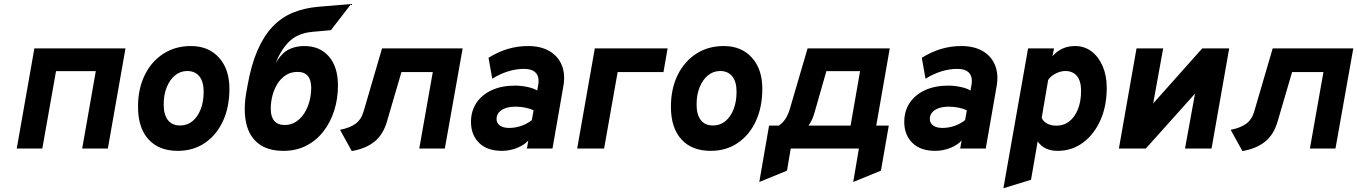

<svg xmlns="http://www.w3.org/2000/svg" viewBox="-20 -758 6928 980"><path d="M65.5 0 155.5 -511H620.5L530.5 0H399.5L469 -395H266L196 0Z M887.5 12Q791 12 737.8 -46.8Q684.5 -105.5 684.5 -213Q684.5 -305 718.8 -374.8Q753 -444.5 813.8 -483.8Q874.5 -523 954.5 -523Q1044.5 -523 1097.8 -463.8Q1151 -404.5 1151 -305Q1151 -211 1117.8 -139.5Q1084.5 -68 1025.2 -28Q966 12 887.5 12ZM899.5 -117.5Q935 -117.5 962 -139.2Q989 -161 1004.2 -200Q1019.5 -239 1019.5 -289.5Q1019.5 -340.5 997.8 -368Q976 -395.5 935.5 -395.5Q900.5 -395.5 873.5 -373.2Q846.5 -351 831 -312.8Q815.5 -274.5 815.5 -225Q815.5 -172.5 837 -145Q858.5 -117.5 899.5 -117.5Z M1427.5 12Q1346.5 12 1299.2 -25Q1252 -62 1237 -127.8Q1222 -193.5 1236 -279.5L1243.5 -321.5Q1262 -426.5 1294 -500.2Q1326 -574 1371 -621.5Q1416 -669 1474.8 -693.2Q1533.5 -717.5 1605.5 -723.5L1772 -737.5L1669 -604L1575 -595.5Q1534.5 -592 1503.5 -578Q1472.5 -564 1448 -537.8Q1423.5 -511.5 1402 -470Q1397 -460 1394 -452.5Q1391 -445 1388.5 -438Q1392.5 -445 1398 -453.2Q1403.5 -461.5 1410 -469Q1432.5 -497.5 1464.2 -510.2Q1496 -523 1533 -523Q1613 -523 1659 -469.5Q1705 -416 1705 -321.5Q1705 -254.5 1686 -194.2Q1667 -134 1631 -87.5Q1595 -41 1543.5 -14.5Q1492 12 1427.5 12ZM1433 -120Q1466 -120 1491.2 -136.8Q1516.5 -153.5 1533.8 -181Q1551 -208.5 1559.8 -242.2Q1568.5 -276 1568.5 -309.5Q1568.5 -349.5 1551.2 -370.2Q1534 -391 1498.5 -391Q1465 -391 1439.2 -374.5Q1413.5 -358 1396.2 -330.5Q1379 -303 1370.5 -269.8Q1362 -236.5 1362 -202.5Q1362 -162 1380 -141Q1398 -120 1433 -120Z M1775.5 13 1715.5 -95.5Q1765.5 -105 1794.8 -126.5Q1824 -148 1835.5 -188L1930 -511H2341.5L2250.5 0H2120L2189 -390H2029L1955 -137.5Q1935.5 -70.5 1891 -34.8Q1846.5 1 1775.5 13Z M2542 12Q2466.5 12 2425.2 -28.8Q2384 -69.5 2384 -136Q2384 -191.5 2412 -233.2Q2440 -275 2490.5 -298Q2541 -321 2608.5 -321Q2640 -321 2671.8 -314.2Q2703.5 -307.5 2722 -296L2726 -318Q2735 -362 2716.5 -384.2Q2698 -406.5 2653.5 -406.5Q2615.5 -406.5 2573.8 -393.8Q2532 -381 2492.5 -356L2473.5 -463Q2521 -493 2571.2 -508Q2621.5 -523 2675.5 -523Q2739.5 -523 2783.5 -497.8Q2827.5 -472.5 2846.8 -426.8Q2866 -381 2856 -321L2800 0H2669.5L2676.5 -40.5Q2655 -17 2618 -2.5Q2581 12 2542 12ZM2579 -105Q2609 -105 2639.8 -115.2Q2670.5 -125.5 2694.5 -145L2703.5 -195Q2687 -203 2663.2 -208.2Q2639.5 -213.5 2612 -213.5Q2581.5 -213.5 2559.8 -205.8Q2538 -198 2526.2 -184Q2514.5 -170 2514.5 -151Q2514.5 -129.5 2531.8 -117.2Q2549 -105 2579 -105Z M2926 0 3016 -511H3387.5L3366.5 -390H3132.5L3063.5 0Z M3607.5 12Q3511 12 3457.8 -46.8Q3404.5 -105.5 3404.5 -213Q3404.5 -305 3438.8 -374.8Q3473 -444.5 3533.8 -483.8Q3594.5 -523 3674.5 -523Q3764.5 -523 3817.8 -463.8Q3871 -404.5 3871 -305Q3871 -211 3837.8 -139.5Q3804.5 -68 3745.2 -28Q3686 12 3607.5 12ZM3619.5 -117.5Q3655 -117.5 3682 -139.2Q3709 -161 3724.2 -200Q3739.5 -239 3739.5 -289.5Q3739.5 -340.5 3717.8 -368Q3696 -395.5 3655.5 -395.5Q3620.5 -395.5 3593.5 -373.2Q3566.5 -351 3551 -312.8Q3535.5 -274.5 3535.5 -225Q3535.5 -172.5 3557 -145Q3578.5 -117.5 3619.5 -117.5Z M3855.5 171 3905.5 -117H3955.5Q3976 -131 3989.5 -152.2Q4003 -173.5 4011.5 -202L4102 -511H4521.5L4452.5 -117H4516.5L4476.5 113L4335 171L4364 0H4016L3997 113ZM4107 -117H4321.5L4370 -395H4198L4136.5 -180Q4131 -161 4123.8 -146Q4116.5 -131 4107 -117Z M4753.5 12Q4678 12 4636.8 -28.8Q4595.5 -69.5 4595.5 -136Q4595.5 -191.5 4623.5 -233.2Q4651.5 -275 4702 -298Q4752.5 -321 4820 -321Q4851.5 -321 4883.2 -314.2Q4915 -307.5 4933.5 -296L4937.5 -318Q4946.5 -362 4928 -384.2Q4909.5 -406.5 4865 -406.5Q4827 -406.5 4785.2 -393.8Q4743.5 -381 4704 -356L4685 -463Q4732.5 -493 4782.8 -508Q4833 -523 4887 -523Q4951 -523 4995 -497.8Q5039 -472.5 5058.2 -426.8Q5077.5 -381 5067.5 -321L5011.5 0H4881L4888 -40.5Q4866.5 -17 4829.5 -2.5Q4792.5 12 4753.5 12ZM4790.5 -105Q4820.5 -105 4851.2 -115.2Q4882 -125.5 4906 -145L4915 -195Q4898.5 -203 4874.8 -208.2Q4851 -213.5 4823.5 -213.5Q4793 -213.5 4771.2 -205.8Q4749.5 -198 4737.8 -184Q4726 -170 4726 -151Q4726 -129.5 4743.2 -117.2Q4760.5 -105 4790.5 -105Z M5101.5 203 5227.5 -511H5360L5352 -471Q5397 -523 5467.5 -523Q5515 -523 5551.2 -495.8Q5587.5 -468.5 5608.2 -420.2Q5629 -372 5629 -309.5Q5629 -216.5 5596.5 -144Q5564 -71.5 5507.5 -29.8Q5451 12 5378.5 12Q5343.5 12 5318 -0.2Q5292.5 -12.5 5276.5 -36.5L5242.5 159.5ZM5372.5 -116.5Q5410 -116.5 5438.2 -138.8Q5466.5 -161 5482.2 -201Q5498 -241 5498 -295Q5498 -343.5 5477.2 -369.5Q5456.5 -395.5 5417.5 -395.5Q5393.5 -395.5 5368 -382.5Q5342.5 -369.5 5330 -350L5297 -157Q5304.5 -138 5325 -127.2Q5345.5 -116.5 5372.5 -116.5Z M5691 0 5781 -511H5917L5866 -230L6116.5 -511H6254L6164 0H6028.5L6079.5 -280L5828.5 0Z M6321.5 13 6261.5 -95.5Q6311.5 -105 6340.8 -126.5Q6370 -148 6381.5 -188L6476 -511H6887.5L6796.5 0H6666L6735 -390H6575L6501 -137.5Q6481.5 -70.5 6437 -34.8Q6392.5 1 6321.5 13Z"/></svg>

Font: Overpass ExtraBold
Style: Italic
Weight: 800
Italic angle: -10°
Designer: Delve Withrington, Dave Bailey, Thomas Jockin
Foundry: Delve Fonts LLC
Version: Version 4.000